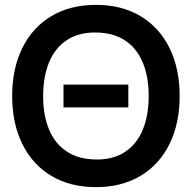

<svg xmlns="http://www.w3.org/2000/svg" viewBox="-20 -755 790 790"><path d="M30 -360Q30 -471.5 71.3 -556.4Q112.6 -641.3 190.5 -688.2Q268.4 -735 374.7 -735Q480.9 -735 558.8 -688.2Q636.8 -641.3 678 -556.4Q719.3 -471.5 719.3 -360Q719.3 -248.5 678 -163.6Q636.8 -78.7 558.8 -31.8Q480.9 15 374.7 15Q268.4 15 190.5 -31.8Q112.6 -78.7 71.3 -163.6Q30 -248.5 30 -360ZM591.8 -360Q591.8 -439.4 567.4 -498Q543 -556.5 494.5 -588.5Q446 -620.5 374.7 -621.3Q303.8 -622.2 255.1 -590Q206.4 -557.8 182 -498.8Q157.7 -439.9 157.5 -360Q157.3 -280.7 181.8 -222.1Q206.2 -163.5 254.8 -131.5Q303.3 -99.5 374.7 -98.7Q445.6 -97.8 494.3 -130Q543 -162.2 567.4 -221.2Q591.8 -280.2 591.8 -360ZM241.3 -406.8H508V-313.2H241.3Z"/></svg>

Font: Tap Sans
Style: Regular
Weight: 400
Designer: Tap Payments
Foundry: Tap Payments
Version: Version 1.001;Glyphs 3.1.2 (3151)